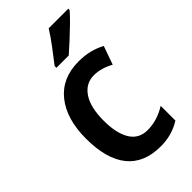

<svg xmlns="http://www.w3.org/2000/svg" viewBox="-238 -835 914 914"><g transform="rotate(-45 219.0 -377.5)"><path d="M268 10Q156 10 99 -60.5Q42 -131 42 -268Q42 -400 103.5 -476.5Q165 -553 277 -553Q317 -553 351 -544.5Q385 -536 414 -520L381 -427Q330 -455 282 -455Q227 -455 194.5 -407Q162 -359 162 -268Q162 -184 191 -136.5Q220 -89 279 -89Q343 -89 404 -127V-28Q376 -10 342 0Q308 10 268 10ZM420 -756Q403 -736 375.5 -709Q348 -682 318 -654.5Q288 -627 264 -606H181V-618Q209 -654 238 -692.5Q267 -731 288 -765H420Z"/></g></svg>

Font: Noto Sans Hebrew Condensed SemiBold
Style: Regular
Weight: 600
Width: 3
Designer: Ben Nathan
Foundry: Google LLC
Version: Version 3.001; ttfautohint (v1.8.4.7-5d5b)